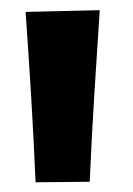

<svg xmlns="http://www.w3.org/2000/svg" viewBox="-20 -765 266 385"><path d="M51.3 -399.5Q47.6 -485.9 42.5 -571.3Q37.3 -656.7 31.3 -741.1L180 -744.6Q174.3 -659.9 169 -573.7Q163.7 -487.6 159.9 -400.5Z"/></svg>

Font: Commissioner Thin
Style: Regular
Weight: 100
Designer: Kostas Bartsokas
Foundry: Kostas Bartsokas
Version: Version 1.001;gftools[0.9.23]